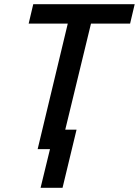

<svg xmlns="http://www.w3.org/2000/svg" viewBox="-20 -713 664 918"><path d="M174 185 219 0H160L304 -600H117L139 -693H624L602 -600H415L292 -93H346L279 185Z"/></svg>

Font: Ubuntu Sans Mono Medium
Style: Italic
Weight: 500
Italic angle: -13.5°
Monospace: yes
Designer: Dalton Maag Ltd
Foundry: Dalton Maag Ltd
Version: Version 1.006